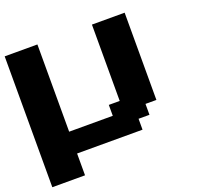

<svg xmlns="http://www.w3.org/2000/svg" viewBox="-129 -767 1071 1034"><g transform="rotate(-20 406.0 -250.0)"><path d="M0 125H187.5V0H562.5V-62.5H625V-125H687.5V-625H500V-187.5H437.5V-125H187.5V-625H0Z"/></g></svg>

Font: Faithful 32x
Style: Semibold
Weight: 400
Foundry: Faithful Resource Pack
Version: Version 1.0; January 27, 2023